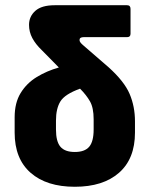

<svg xmlns="http://www.w3.org/2000/svg" viewBox="-20 -703 572 734"><path d="M266 11Q158 11 97 -42.5Q36 -96 36 -196V-255Q36 -310 59 -347.5Q82 -385 120.5 -408.5Q159 -432 205 -445L140 -511Q116 -534 103.5 -557.5Q91 -581 91 -608Q91 -640 115 -661.5Q139 -683 189 -683H466Q479 -683 479 -669V-574Q479 -561 466 -561H300Q284 -561 284 -550Q284 -545 288 -540Q292 -535 298 -530L395 -446Q455 -392 475.5 -344Q496 -296 496 -239V-196Q496 -96 435 -42.5Q374 11 266 11ZM194 -208Q194 -162 211 -142Q228 -122 266 -122Q304 -122 321 -142Q338 -162 338 -208V-247Q338 -291 324 -315.5Q310 -340 286 -364Q228 -343 211 -315.5Q194 -288 194 -242Z"/></svg>

Font: Sofia Sans Semi Condensed Black
Style: Regular
Weight: 900
Designer: Botio Nikoltchev, Ani Petrova
Foundry: lettersoup
Version: Version 4.100; ttfautohint (v1.8.4.7-5d5b)